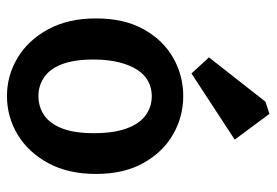

<svg xmlns="http://www.w3.org/2000/svg" viewBox="-138 -632 774 537"><g transform="rotate(90 248.5 -363.0)"><path d="M248 4Q191 4 141.5 -25.5Q92 -55 61.5 -111Q31 -167 31 -245Q31 -324 61.5 -378.5Q92 -433 141.5 -461Q191 -489 248 -489Q306 -489 355.5 -460.5Q405 -432 435.5 -377.5Q466 -323 466 -245Q466 -167 435.5 -111Q405 -55 355.5 -25.5Q306 4 248 4ZM248 -84Q279 -84 302.5 -100.5Q326 -117 339 -151Q352 -185 352 -239Q352 -294 339 -330Q326 -366 302.5 -383.5Q279 -401 248 -401Q226 -401 207 -391Q188 -381 174.5 -360Q161 -339 153.5 -308.5Q146 -278 146 -238Q146 -184 159 -150Q172 -116 195.5 -100Q219 -84 248 -84ZM185 -512 140 -561 264 -719 298 -730 370 -633Z"/></g></svg>

Font: Kreon Light SemiBold
Style: Regular
Weight: 600
Version: Version 2.002